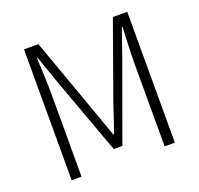

<svg xmlns="http://www.w3.org/2000/svg" viewBox="-127 -867 1040 1005"><g transform="rotate(-20 393.5 -364.5)"><path d="M106 0H161V-462C161 -522 157 -602 154 -663H158L215 -500L369 -78H417L570 -500L627 -663H631C628 -602 624 -522 624 -462V0H681V-729H601L451 -310C433 -257 416 -203 397 -150H393L336 -310L186 -729H106Z"/></g></svg>

Font: Noto Sans CJK Light
Style: Regular
Weight: 300
Designer: Ryoko NISHIZUKA (kana & ideographs); Paul D. Hunt (Latin, Greek & Cyrillic); Wenlong ZHANG (bopomofo); Sandoll Communica
Foundry: Adobe Systems Incorporated
Version: Version 1.000;PS 1;hotconv 1.0.78;makeotf.lib2.5.61930